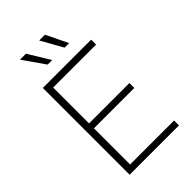

<svg xmlns="http://www.w3.org/2000/svg" viewBox="-275 -1040 1138 1138"><g transform="rotate(-45 294.0 -471.0)"><path d="M105 0V-727.5H509.8V-686H149.9V-385.3H488.3V-344.2H149.9V-41H518.6V0ZM223.1 -805.2 127.9 -941.9H177.7L261.2 -805.2ZM365.2 -805.2 288.6 -941.9H336.9L403.3 -805.2Z"/></g></svg>

Font: Inter Extra Light
Style: Regular
Weight: 200
Designer: Rasmus Andersson
Foundry: rsms
Version: Version 4.000;git-3c8e0fc